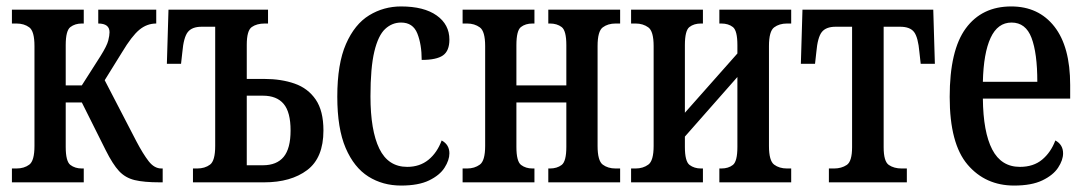

<svg xmlns="http://www.w3.org/2000/svg" viewBox="-20 -566 3370 596"><path d="M17 0V-43H31Q55 -43 71 -55Q87 -67 87 -113V-423Q87 -469 71 -481Q55 -493 31 -493H17V-536H240V-493H234Q213 -493 198.5 -482Q184 -471 184 -426V-301H234L292 -392Q312 -424 316 -440Q320 -456 320 -466Q320 -493 285 -493V-536H465V-493Q436 -493 412.5 -473.5Q389 -454 359 -404L305 -317L403 -128Q424 -88 441.5 -65.5Q459 -43 481 -43H485V0H476Q427 0 398 -7Q369 -14 349.5 -35Q330 -56 308 -100L234 -248H184V-110Q184 -65 198.5 -54Q213 -43 234 -43H240V0Z M579 0V-43H592Q616 -43 632 -55Q648 -67 648 -113V-483H606Q576 -483 563 -466.5Q550 -450 546 -404L542 -368H498L503 -536H812V-493H802Q777 -493 761.5 -482Q746 -471 746 -427V-321H800Q853 -321 894.5 -306.5Q936 -292 960 -257Q984 -222 984 -161Q984 -76 933.5 -38Q883 0 800 0ZM746 -53H796Q839 -53 860.5 -79Q882 -105 882 -161Q882 -218 860.5 -243.5Q839 -269 796 -269H746Z M1225 10Q1168 10 1123.5 -18Q1079 -46 1053 -106.5Q1027 -167 1027 -266Q1027 -368 1054 -429.5Q1081 -491 1126 -518.5Q1171 -546 1225 -546Q1296 -546 1335.5 -518Q1375 -490 1375 -443Q1375 -408 1355 -394Q1335 -380 1289 -380Q1289 -428 1275.5 -462Q1262 -496 1225 -496Q1197 -496 1175.5 -476Q1154 -456 1142 -406Q1130 -356 1130 -267Q1130 -161 1157.5 -104.5Q1185 -48 1244 -48Q1283 -48 1310 -70Q1337 -92 1351 -130Q1375 -117 1375 -90Q1375 -69 1360 -45.5Q1345 -22 1312 -6Q1279 10 1225 10Z M1416 0V-43H1430Q1453 -43 1469.5 -55Q1486 -67 1486 -113V-423Q1486 -469 1469.5 -481Q1453 -493 1430 -493H1416V-536H1639V-493H1633Q1611 -493 1597 -482Q1583 -471 1583 -426V-301H1738V-426Q1738 -471 1723.5 -482Q1709 -493 1687 -493H1682V-536H1905V-493H1891Q1867 -493 1851 -481Q1835 -469 1835 -423V-113Q1835 -67 1851 -55Q1867 -43 1891 -43H1905V0H1682V-43H1687Q1709 -43 1723.5 -54Q1738 -65 1738 -110V-248H1583V-110Q1583 -65 1597.5 -54Q1612 -43 1633 -43H1639V0Z M1939 0V-43H1953Q1976 -43 1992.5 -55Q2009 -67 2009 -113V-423Q2009 -469 1992.5 -481Q1976 -493 1953 -493H1939V-536H2162V-493H2156Q2134 -493 2120 -482Q2106 -471 2106 -426V-216L2269 -400V-426Q2269 -471 2255 -482Q2241 -493 2219 -493H2213V-536H2436V-493H2423Q2399 -493 2383 -481Q2367 -469 2367 -423V-113Q2367 -67 2383 -55Q2399 -43 2423 -43H2436V0H2213V-43H2219Q2241 -43 2255 -54Q2269 -65 2269 -110V-327L2106 -142V-110Q2106 -65 2120.5 -54Q2135 -43 2156 -43H2162V0Z M2553 0V-43H2569Q2592 -43 2608.5 -54Q2625 -65 2625 -109V-483H2574Q2544 -483 2531 -466.5Q2518 -450 2514 -404L2510 -368H2466L2471 -536H2877L2882 -368H2838L2834 -404Q2830 -450 2817.5 -466.5Q2805 -483 2774 -483H2723V-109Q2723 -65 2739 -54Q2755 -43 2779 -43H2795V0Z M3128 10Q3039 10 2983.5 -55Q2928 -120 2928 -265Q2928 -410 2978 -478Q3028 -546 3119 -546Q3204 -546 3253 -483.5Q3302 -421 3302 -302V-260H3031Q3032 -156 3060 -102Q3088 -48 3146 -48Q3188 -48 3215 -70.5Q3242 -93 3256 -130Q3280 -117 3280 -90Q3280 -69 3264.5 -45.5Q3249 -22 3215.5 -6Q3182 10 3128 10ZM3200 -312Q3200 -401 3182 -448.5Q3164 -496 3120 -496Q3077 -496 3055 -448.5Q3033 -401 3031 -312Z"/></svg>

Font: Noto Serif ExtraCondensed Medium
Style: Regular
Weight: 500
Width: 2
Designer: Monotype Design Team
Foundry: Monotype Imaging Inc.
Version: Version 2.015